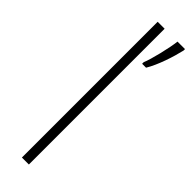

<svg xmlns="http://www.w3.org/2000/svg" viewBox="-263 -760 760 760"><g transform="rotate(45 117.5 -380.0)"><path d="M121 0V-760H82V0ZM235 -752V-760H193C189 -722 168 -635 156 -608V-599H178C203 -640 225 -708 235 -752Z"/></g></svg>

Font: Noto Sans Myanmar SemiCondensed ExtraLight
Style: Regular
Weight: 200
Width: 4
Designer: Monotype Design Team
Foundry: Monotype Imaging Inc.
Version: Version 2.107